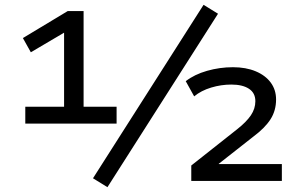

<svg xmlns="http://www.w3.org/2000/svg" viewBox="-20 -751 1259 797"><path d="M85 -238V-308H246V-634L281 -636L108 -534L75 -593L261 -705H327V-308H464V-238ZM426 26 366 -11 825 -731 885 -694ZM774 0V-64L965 -215Q1003 -245 1021.5 -272.5Q1040 -300 1040 -331Q1040 -365 1013.5 -382.5Q987 -400 940 -400Q898 -400 856.5 -387.5Q815 -375 786 -351L751 -414Q787 -442 839.5 -457Q892 -472 947 -472Q1001 -472 1041.5 -455Q1082 -438 1104 -408Q1126 -378 1126 -338Q1126 -292 1103 -256Q1080 -220 1033 -185L888 -71V-70H1150V0Z"/></svg>

Font: Nunito Sans 7pt SemiExpanded Medium
Style: Regular
Weight: 500
Width: 6
Designer: Vernon Adams
Foundry: Vernon Adams
Version: Version 3.101;gftools[0.9.27]